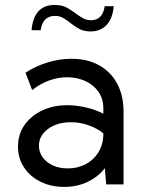

<svg xmlns="http://www.w3.org/2000/svg" viewBox="-20 -731 576 761"><path d="M469.7 0H400.9L395.5 -64.5Q368.7 -29.8 327.1 -10Q285.6 9.8 234.4 9.8Q181.6 9.8 140.1 -11Q98.6 -31.7 75 -67.9Q51.3 -104 51.3 -149.9Q51.3 -198.2 76.9 -235.1Q102.5 -272 146.7 -293Q190.9 -314 247.1 -314Q283.7 -314 321.8 -304.9Q359.9 -295.9 389.6 -280.3V-300.8Q389.6 -339.8 370.1 -367.4Q350.6 -395 317.9 -409.9Q285.2 -424.8 245.6 -424.8Q211.4 -424.8 175.8 -412.4Q140.1 -399.9 107.4 -374L81.1 -442.9Q123.5 -470.2 170.4 -484.1Q217.3 -498 263.2 -498Q326.7 -498 372.8 -472.4Q418.9 -446.8 444.3 -399.7Q469.7 -352.5 469.7 -288.1ZM248.5 -63.5Q286.1 -63.5 317.4 -79.1Q348.6 -94.7 368.2 -124.3Q387.7 -153.8 389.6 -194.3V-202.6Q362.8 -223.6 329.3 -235.1Q295.9 -246.6 261.2 -246.6Q207 -246.6 170.7 -220.2Q134.3 -193.8 134.3 -153.3Q134.3 -127.9 149.2 -107.4Q164.1 -86.9 189.9 -75.2Q215.8 -63.5 248.5 -63.5ZM430.7 -706.5Q426.8 -658.7 402.8 -632.6Q378.9 -606.4 338.9 -606.4Q313.5 -606.4 295.7 -615.7Q277.8 -625 258.8 -640.1Q245.1 -651.4 230.7 -659.7Q216.3 -668 197.8 -668Q149.4 -668 141.1 -611.3H105Q113.8 -711.4 196.8 -711.4Q225.6 -711.4 244.9 -700.7Q264.2 -689.9 280.3 -677.7Q294.4 -667 308.6 -658.9Q322.8 -650.9 340.8 -650.9Q386.7 -650.9 395 -706.5Z"/></svg>

Font: Kumbh Sans
Style: Regular
Weight: 400
Version: Version 1.005